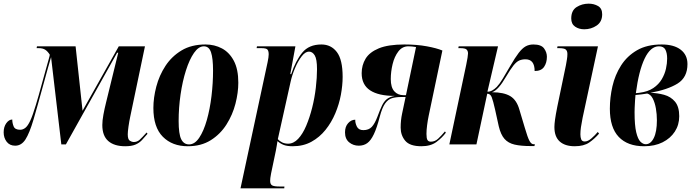

<svg xmlns="http://www.w3.org/2000/svg" viewBox="-24 -789 3783 1049"><path d="M660 10Q600 10 567.5 -18.5Q535 -47 535 -106Q535 -130 541 -162.5Q547 -195 555 -227L622 -501H616L336 0H311L255 -477Q247 -451 237.5 -416.5Q228 -382 214 -331Q181 -210 159 -135.5Q137 -61 115 -27Q93 7 59 7Q29 7 12.5 -14.5Q-4 -36 -4 -66Q-4 -96 10.5 -116Q25 -136 43 -136Q43 -117 50.5 -98.5Q58 -80 86 -80Q101 -80 114.5 -90.5Q128 -101 141.5 -130Q155 -159 172 -216Q178 -235 187 -267Q196 -299 206 -335.5Q216 -372 225.5 -406Q235 -440 241.5 -463Q248 -486 248 -490Q237 -508 223.5 -517Q210 -526 187 -526H176L178 -536H389L427 -184L625 -536H768L688 -154Q682 -126 678 -97.5Q674 -69 674 -55Q674 -27 685.5 -20Q697 -13 706 -13Q725 -13 738.5 -25Q752 -37 777 -65L782 -58Q766 -39 751.5 -23.5Q737 -8 716 1Q695 10 660 10Z M1002 10Q917 10 865.5 -42Q814 -94 814 -199Q814 -255 830 -316Q846 -377 880 -429Q914 -481 968 -513.5Q1022 -546 1099 -546Q1148 -546 1188.5 -524.5Q1229 -503 1253.5 -457Q1278 -411 1278 -337Q1278 -283 1262.5 -222.5Q1247 -162 1213.5 -109Q1180 -56 1127.5 -23Q1075 10 1002 10ZM1009 0Q1040 0 1064.5 -36.5Q1089 -73 1106 -133Q1123 -193 1131.5 -264Q1140 -335 1140 -403Q1140 -470 1129 -503Q1118 -536 1090 -536Q1061 -536 1036 -500Q1011 -464 992 -404.5Q973 -345 962.5 -272.5Q952 -200 952 -128Q952 -57 966 -28.5Q980 0 1009 0Z M1438 -449Q1441 -463 1442.5 -474Q1444 -485 1444 -492Q1444 -510 1437.5 -518Q1431 -526 1403 -526H1378L1380 -536H1590L1562 -384H1567Q1591 -457 1627.5 -501.5Q1664 -546 1732 -546Q1785 -546 1816.5 -504.5Q1848 -463 1848 -369Q1848 -323 1838.5 -271.5Q1829 -220 1808 -170Q1787 -120 1754.5 -79.5Q1722 -39 1677.5 -14.5Q1633 10 1575 10Q1545 10 1526.5 3Q1508 -4 1492 -18Q1490 -5 1488 7Q1486 19 1483 35L1457 159Q1454 175 1453 183.5Q1452 192 1452 199Q1452 218 1463 224Q1474 230 1503 230H1530L1529 240H1290ZM1550 -4Q1580 -4 1605 -30.5Q1630 -57 1649 -102Q1668 -147 1681.5 -200.5Q1695 -254 1701.5 -309.5Q1708 -365 1708 -411Q1708 -466 1695.5 -486.5Q1683 -507 1664 -507Q1644 -507 1624 -481Q1604 -455 1587.5 -416Q1571 -377 1563 -339L1494 -29Q1503 -18 1517.5 -11Q1532 -4 1550 -4Z M2278 10Q2215 10 2190 -20Q2165 -50 2165 -92Q2165 -132 2173 -169L2192 -259H2169Q2139 -259 2117.5 -252.5Q2096 -246 2080 -223.5Q2064 -201 2051 -152Q2035 -90 2018.5 -55.5Q2002 -21 1982.5 -7Q1963 7 1936 7Q1906 7 1883.5 -11.5Q1861 -30 1861 -66Q1861 -97 1878 -116Q1895 -135 1917 -135Q1916 -118 1925.5 -98Q1935 -78 1961 -78Q1991 -78 2007.5 -96Q2024 -114 2038 -151Q2052 -189 2063 -212Q2074 -235 2089.5 -247.5Q2105 -260 2133 -265Q2044 -265 1998 -295.5Q1952 -326 1952 -389Q1952 -433 1973.5 -468.5Q1995 -504 2046 -525Q2097 -546 2185 -546Q2254 -546 2308 -536Q2362 -526 2393 -513L2318 -156Q2313 -132 2309.5 -105Q2306 -78 2306 -57Q2306 -33 2311.5 -24Q2317 -15 2330 -15Q2352 -15 2369.5 -31Q2387 -47 2407 -71L2412 -64Q2391 -36 2360 -13Q2329 10 2278 10ZM2181 -269H2194L2249 -532Q2237 -534 2227 -535Q2217 -536 2207 -536Q2174 -536 2152.5 -508Q2131 -480 2121 -438.5Q2111 -397 2111 -357Q2111 -312 2130 -290.5Q2149 -269 2181 -269Z M2875 9Q2822 9 2787.5 1Q2753 -7 2732.5 -30Q2712 -53 2701 -99L2681 -190Q2670 -239 2662.5 -258Q2655 -277 2638 -277L2579 0H2431L2523 -434Q2528 -458 2530.5 -474Q2533 -490 2533 -497Q2533 -511 2525 -518.5Q2517 -526 2490 -526H2480L2482 -536H2697L2639 -288Q2653 -288 2665.5 -295Q2678 -302 2690 -314Q2706 -331 2723 -359.5Q2740 -388 2764 -429Q2790 -474 2809.5 -499.5Q2829 -525 2847.5 -535.5Q2866 -546 2890 -546Q2933 -546 2948.5 -524.5Q2964 -503 2964 -479Q2964 -446 2948.5 -423.5Q2933 -401 2897 -401Q2897 -465 2847 -465Q2828 -465 2813 -458.5Q2798 -452 2781.5 -431.5Q2765 -411 2739 -367Q2720 -334 2701 -312.5Q2682 -291 2664 -285Q2728 -285 2763.5 -264Q2799 -243 2814 -189L2843 -92Q2859 -37 2869 -19Q2879 -1 2891 -1H2898L2896 9Z M3168 -629Q3139 -629 3118 -643.5Q3097 -658 3097 -688Q3097 -732 3126.5 -750.5Q3156 -769 3192 -769Q3221 -769 3243.5 -756Q3266 -743 3266 -711Q3266 -670 3236 -649.5Q3206 -629 3168 -629ZM3116 10Q3063 10 3034 -16Q3005 -42 3005 -95Q3005 -110 3008.5 -136Q3012 -162 3021 -207L3068 -433Q3071 -450 3073.5 -465Q3076 -480 3076 -494Q3076 -511 3067 -518.5Q3058 -526 3029 -526H3020L3022 -536H3243L3159 -145Q3153 -115 3150 -94Q3147 -73 3147 -55Q3147 -39 3151.5 -27.5Q3156 -16 3171 -16Q3188 -16 3207.5 -33Q3227 -50 3242 -68L3249 -59Q3225 -31 3195.5 -10.5Q3166 10 3116 10Z M3495 10Q3405 10 3356.5 -41Q3308 -92 3308 -195Q3308 -256 3322 -317.5Q3336 -379 3369 -431Q3402 -483 3456.5 -514.5Q3511 -546 3591 -546Q3658 -546 3695 -517.5Q3732 -489 3732 -439Q3732 -366 3678 -332.5Q3624 -299 3529 -282Q3568 -281 3604.5 -271Q3641 -261 3664 -233.5Q3687 -206 3687 -154Q3687 -107 3663 -70Q3639 -33 3596 -11.5Q3553 10 3495 10ZM3469 -282Q3516 -288 3545.5 -308Q3575 -328 3591.5 -356Q3608 -384 3614.5 -413.5Q3621 -443 3621 -469Q3621 -499 3611.5 -517.5Q3602 -536 3576 -536Q3530 -536 3498 -469Q3466 -402 3450 -280ZM3504 -1Q3531 -1 3548 -35Q3565 -69 3565 -132Q3565 -165 3559.5 -196.5Q3554 -228 3542.5 -250.5Q3531 -273 3512 -278Q3499 -276 3482 -273.5Q3465 -271 3448 -270Q3447 -259 3445.5 -238.5Q3444 -218 3443.5 -199.5Q3443 -181 3443 -176Q3443 -104 3452 -66.5Q3461 -29 3475 -15Q3489 -1 3504 -1Z"/></svg>

Font: Noto Serif Display ExtraCondensed ExtraBold
Style: Italic
Weight: 800
Width: 2
Italic angle: -12°
Designer: Monotype Design Team
Foundry: Monotype Imaging Inc.
Version: Version 2.009